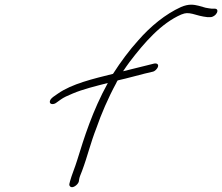

<svg xmlns="http://www.w3.org/2000/svg" viewBox="-20 -766 947 819"><path d="M194 -338C190 -329 194 -322 204 -322C209 -322 215 -324 219 -327L240 -342C251 -350 268 -358 290 -367C332 -385 389 -399 440 -412C374 -292 339 -179 309 -82C301 -55 285 -17 279 6L276 18C275 23 276 26 279 29C288 40 312 23 316 9L318 -3C319 -10 324 -22 330 -37C354 -101 365 -153 392 -222C411 -277 441 -348 476 -412C477 -415 479 -419 482 -423C523 -432 576 -447 597 -452L631 -460C636 -461 641 -464 645 -468C661 -484 656 -498 638 -495L606 -487C585 -482 549 -473 505 -462C513 -475 524 -489 533 -502C597 -586 668 -667 753 -704C763 -708 771 -710 777 -710C785 -710 793 -709 801 -707C818 -702 843 -695 864 -693H878C888 -693 900 -701 905 -711C910 -721 907 -729 896 -729H883C875 -730 867 -731 857 -733C838 -738 818 -746 795 -746C783 -746 768 -743 752 -736C686 -706 622 -654 569 -593C532 -552 496 -504 462 -451C378 -430 287 -409 226 -366L206 -352C201 -348 196 -343 194 -338Z"/></svg>

Font: Stray Cat
Style: SuObl
Weight: 400
Version: Version 1.0